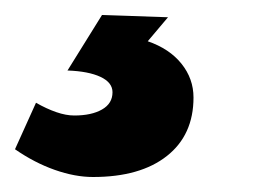

<svg xmlns="http://www.w3.org/2000/svg" viewBox="-91 -26 339 256"><path d="M33 210Q9 210 -18 200.5Q-45 191 -71 173L-43 111Q-29 119 -16 123.5Q-3 128 8 128Q31 128 45 120Q59 112 59 97Q59 84 43 76.5Q27 69 -1 68L45 -6L133 -3L106 29Q135 39 151 59Q167 79 167 104Q167 154 131.5 182Q96 210 33 210Z"/></svg>

Font: Figtree ExtraBold
Style: Italic
Weight: 800
Italic angle: -9.5°
Foundry: Erik Kennedy
Version: Version 2.001;gftools[0.9.30]